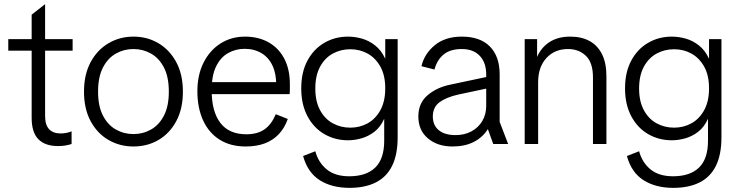

<svg xmlns="http://www.w3.org/2000/svg" viewBox="-20 -696 3567 928"><path d="M261 10Q198 10 165.5 -23Q133 -56 133 -127V-625L198 -676V-135Q198 -92 217.5 -71.5Q237 -51 273 -51Q284 -51 297 -53Q310 -55 326 -61V0Q310 5 294.5 7.5Q279 10 261 10ZM20 -451V-507H331V-451Z M625 12Q559 12 504.5 -19.5Q450 -51 418 -110.5Q386 -170 386 -253Q386 -336 418 -395.5Q450 -455 504.5 -487Q559 -519 625 -519Q692 -519 746 -487Q800 -455 832 -395.5Q864 -336 864 -253Q864 -170 832 -110.5Q800 -51 746 -19.5Q692 12 625 12ZM625 -48Q671 -48 710 -70Q749 -92 772.5 -137.5Q796 -183 796 -253Q796 -324 772.5 -369.5Q749 -415 710 -437Q671 -459 625 -459Q579 -459 540 -437Q501 -415 477.5 -369.5Q454 -324 454 -253Q454 -183 477.5 -137.5Q501 -92 540 -70Q579 -48 625 -48Z M1167 12Q1094 12 1041.5 -21Q989 -54 961.5 -114.5Q934 -175 934 -255Q934 -334 964 -393.5Q994 -453 1046 -486Q1098 -519 1164 -519Q1229 -519 1278 -491.5Q1327 -464 1354 -412.5Q1381 -361 1381 -290Q1381 -275 1381 -262Q1381 -249 1380 -241H977V-299H1343L1315 -281Q1316 -338 1297.5 -378Q1279 -418 1244 -439Q1209 -460 1162 -460Q1119 -460 1082.5 -439.5Q1046 -419 1024.5 -375Q1003 -331 1003 -260Q1003 -157 1045 -102Q1087 -47 1171 -47Q1224 -47 1258 -70.5Q1292 -94 1313 -144L1371 -121Q1355 -76 1326.5 -46.5Q1298 -17 1258.5 -2.5Q1219 12 1167 12Z M1669 212Q1584 212 1525.5 175Q1467 138 1445 58L1504 35Q1519 90 1559.5 123Q1600 156 1668 156Q1750 156 1793.5 114Q1837 72 1837 -16V-122Q1819 -82 1790 -59.5Q1761 -37 1727.5 -27.5Q1694 -18 1662 -18Q1599 -18 1547.5 -48Q1496 -78 1466 -134.5Q1436 -191 1436 -269Q1436 -347 1466 -403Q1496 -459 1547.5 -489Q1599 -519 1662 -519Q1695 -519 1729 -509.5Q1763 -500 1793 -476.5Q1823 -453 1842 -412V-507H1902V-33Q1902 52 1875 106Q1848 160 1796 186Q1744 212 1669 212ZM1673 -79Q1719 -79 1757 -100Q1795 -121 1818.5 -163.5Q1842 -206 1842 -269Q1842 -332 1818.5 -374Q1795 -416 1757 -437Q1719 -458 1673 -458Q1627 -458 1588.5 -437Q1550 -416 1527 -373.5Q1504 -331 1504 -268Q1504 -206 1527 -163.5Q1550 -121 1588.5 -100Q1627 -79 1673 -79Z M2167 12Q2095 12 2048.5 -27Q2002 -66 2002 -133Q2002 -198 2047 -236Q2092 -274 2157 -287L2374 -333V-277L2195 -239Q2137 -226 2104.5 -202Q2072 -178 2072 -133Q2072 -90 2101 -66.5Q2130 -43 2182 -43Q2225 -43 2258.5 -61Q2292 -79 2311 -111Q2330 -143 2330 -184V-336Q2330 -393 2299 -426Q2268 -459 2212 -459Q2156 -459 2124 -432.5Q2092 -406 2080 -360L2017 -376Q2031 -436 2081.5 -477.5Q2132 -519 2212 -519Q2301 -519 2348 -471Q2395 -423 2395 -337V-107L2436 0H2364L2338 -72Q2313 -32 2270 -10Q2227 12 2167 12Z M2846 0V-322Q2846 -393 2812 -426Q2778 -459 2725 -459Q2661 -459 2621 -415.5Q2581 -372 2581 -299V0H2516V-507H2576V-421Q2596 -467 2636.5 -493Q2677 -519 2736 -519Q2791 -519 2830 -497.5Q2869 -476 2890 -433.5Q2911 -391 2911 -328V0Z M3234 212Q3149 212 3090.5 175Q3032 138 3010 58L3069 35Q3084 90 3124.5 123Q3165 156 3233 156Q3315 156 3358.5 114Q3402 72 3402 -16V-122Q3384 -82 3355 -59.5Q3326 -37 3292.5 -27.5Q3259 -18 3227 -18Q3164 -18 3112.5 -48Q3061 -78 3031 -134.5Q3001 -191 3001 -269Q3001 -347 3031 -403Q3061 -459 3112.5 -489Q3164 -519 3227 -519Q3260 -519 3294 -509.5Q3328 -500 3358 -476.5Q3388 -453 3407 -412V-507H3467V-33Q3467 52 3440 106Q3413 160 3361 186Q3309 212 3234 212ZM3238 -79Q3284 -79 3322 -100Q3360 -121 3383.5 -163.5Q3407 -206 3407 -269Q3407 -332 3383.5 -374Q3360 -416 3322 -437Q3284 -458 3238 -458Q3192 -458 3153.5 -437Q3115 -416 3092 -373.5Q3069 -331 3069 -268Q3069 -206 3092 -163.5Q3115 -121 3153.5 -100Q3192 -79 3238 -79Z"/></svg>

Font: TikTok Sans Light
Style: Regular
Weight: 300
Version: Version 4.000